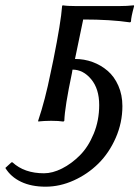

<svg xmlns="http://www.w3.org/2000/svg" viewBox="-124 -453 526 720"><path d="M321.8 -430.2Q352.5 -430.2 377.9 -433.1L378.9 -430.2Q367.2 -387.7 367.2 -372.1L363.8 -369.1Q291 -379.9 188 -379.9L157.2 -231.9Q191.4 -231.9 222.9 -220.5Q254.4 -209 279.5 -187.5Q304.7 -166 319.8 -131.6Q335 -97.2 335 -55.2Q335 6.8 310.1 63.7Q285.2 120.6 244.9 160.4Q204.6 200.2 152.6 223.6Q100.6 247.1 46.9 247.1Q-6.3 247.1 -44.9 228.8Q-83.5 210.4 -104 176.8L-81.1 155.8H-77.1Q-32.7 196.8 41 196.8Q72.8 196.8 108.4 179Q144 161.1 175.5 129.6Q207 98.1 227.5 48.3Q248 -1.5 248 -59.1Q248 -119.6 218 -155.8Q188 -191.9 147.9 -191.9L146 -180.2Q118.7 -50.8 117.2 0L113.8 2.9Q96.7 0 67.9 0Q54.7 0 42.7 0.7Q30.8 1.5 25.4 2L20 2.9L19 0Q45.4 -78.1 65.9 -180.2L76.2 -229Q104.5 -370.1 108.9 -430.2L110.8 -433.1Q127.9 -430.2 162.1 -430.2Z"/></svg>

Font: Linear Smooth
Style: Italic
Weight: 400
Designer: Philipp H. Poll, Flanker
Foundry: Philipp H. Poll, reworked by Flanker
Version: Version 1.061 | FøM Fix